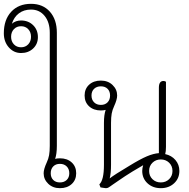

<svg xmlns="http://www.w3.org/2000/svg" viewBox="-80 -977 987 1003"><path d="M318 -72Q318 -37 294.5 -15.5Q271 6 233 6Q196 6 172 -17Q148 -40 148 -72Q148 -93 164 -128Q173 -147 176.5 -166.5Q180 -186 180 -215V-806Q180 -861 153 -894Q126 -927 82 -927Q45 -927 19 -907.5Q-7 -888 -18 -853Q2 -870 30 -870Q68 -870 93 -845.5Q118 -821 118 -783Q118 -747 93 -723.5Q68 -700 30 -700Q-8 -700 -34 -729.5Q-60 -759 -60 -803Q-60 -874 -21.5 -915.5Q17 -957 82 -957Q144 -957 180.5 -916Q217 -875 217 -806V-215Q217 -173 208 -147Q218 -150 233 -150Q271 -150 294.5 -128.5Q318 -107 318 -72ZM-22 -785Q-22 -761 -7.5 -745.5Q7 -730 30 -730Q53 -730 67.5 -745.5Q82 -761 82 -785Q82 -809 67.5 -824.5Q53 -840 30 -840Q7 -840 -7.5 -824.5Q-22 -809 -22 -785ZM282 -72Q282 -94 268.5 -107.5Q255 -121 233 -121Q211 -121 198 -107.5Q185 -94 185 -72Q185 -50 198 -37Q211 -24 233 -24Q255 -24 268.5 -37Q282 -50 282 -72Z M857 -84Q857 -45 829.5 -19.5Q802 6 760 6Q718 6 690.5 -19.5Q663 -45 663 -84Q663 -99 668 -114Q639 -97 612 -81Q570 -55 543 -36Q516 -17 508 -12Q505 -10 496 -3.5Q487 3 482.5 4.5Q478 6 472 6Q467 6 458 4Q449 2 445 2L439 -14Q463 -36 463 -116V-335Q463 -377 472 -403Q461 -400 447 -400Q409 -400 385.5 -421.5Q362 -443 362 -478Q362 -513 385.5 -534.5Q409 -556 447 -556Q484 -556 508 -533Q532 -510 532 -478Q532 -457 516 -422Q507 -403 503.5 -383.5Q500 -364 500 -335V-116Q500 -72 493 -45Q517 -64 596 -111Q653 -146 687.5 -160.5Q722 -175 750 -177V-519Q750 -554 774 -554Q780 -554 787 -550V-210Q787 -185 783 -172Q816 -165 836.5 -141Q857 -117 857 -84ZM447 -429Q469 -429 482 -442.5Q495 -456 495 -478Q495 -500 482 -513Q469 -526 447 -526Q425 -526 411.5 -513Q398 -500 398 -478Q398 -456 411.5 -442.5Q425 -429 447 -429ZM821 -84Q821 -110 803.5 -127Q786 -144 760 -144Q734 -144 716.5 -127Q699 -110 699 -84Q699 -58 716.5 -41Q734 -24 760 -24Q786 -24 803.5 -41Q821 -58 821 -84Z"/></svg>

Font: Thasadith
Style: Regular
Weight: 400
Designer: Cadson Demak Co.,Ltd.
Foundry: Cadson Demak Co.,Ltd.
Version: Version 1.000; ttfautohint (v1.6)